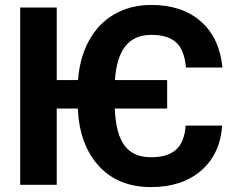

<svg xmlns="http://www.w3.org/2000/svg" viewBox="-20 -741 933 770"><path d="M207.5 -419.9H293Q299.8 -511.7 338.1 -580.3Q376.5 -648.9 440.7 -685.1Q504.9 -721.2 586.9 -721.2Q710 -721.2 785.2 -655.3Q860.4 -589.4 872.1 -470.2H725.6Q720.2 -539.1 687.3 -570.1Q654.3 -601.1 586.9 -601.1Q519.5 -601.1 483.4 -556.6Q447.3 -512.2 440.9 -419.9H650.4V-305.7H440.4Q444.3 -204.1 479.5 -157.2Q514.6 -110.4 585.4 -110.4Q652.8 -110.4 686.3 -140.9Q719.7 -171.4 724.6 -237.3H871.1Q862.8 -122.6 786.4 -56.6Q710 9.3 585.4 9.3Q454.1 9.3 376.5 -75.2Q298.8 -159.7 292 -305.7H207.5V0H61V-710.9H207.5Z"/></svg>

Font: MAUL Bold
Style: Bold
Weight: 700
Designer: MAUL
Version: Version 1.0; 2020; ttfautohint (v1.8.3)